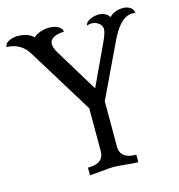

<svg xmlns="http://www.w3.org/2000/svg" viewBox="-147 -924 961 1028"><g transform="rotate(-15 333.0 -410.0)"><path d="M209 -730C209 -766 253 -778 289 -778C289 -801 258 -820 218 -820C183 -820 147 -806 130 -789C111 -811 77 -820 42 -820C2 -820 -29 -801 -29 -778C27 -778 66 -749 88 -714L314 -347V-111C314 -47 261 -42 225 -42V0C256 0 328 -10 359 -10C390 -10 462 0 493 0V-42C461 -42 404 -47 404 -111V-362L547 -662C572 -714 611 -778 668 -778C673 -778 679 -777 685 -776C682 -806 655 -819 625 -819C596 -819 565 -807 551 -789C537 -811 514 -819 491 -819C454 -819 417 -798 417 -778C426 -781 435 -783 443 -783C476 -783 500 -759 500 -738C500 -717 489 -692 474 -660L372 -442L227 -680C215 -700 209 -717 209 -730Z"/></g></svg>

Font: Milonga
Style: Regular
Weight: 400
Designer: Pablo Impallari, Brenda Gallo, Rodrigo Fuenzalida
Foundry: Pablo Impallari, Brenda Gallo, Rodrigo Fuenzalida
Version: Version 1.000